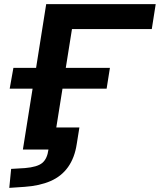

<svg xmlns="http://www.w3.org/2000/svg" viewBox="-20 -725 775 931"><path d="M25 186 34 94 101 90Q161 85 185 65Q209 45 215 0H91L138 -295H27L45 -396H155L204 -705H735L716 -584H329L299 -396H513L497 -295H283L253 -107H365L352 -26Q342 40 310 85Q278 130 225 153Q172 176 99 181Z"/></svg>

Font: Nunito Sans 7pt SemiExpanded
Style: Bold Italic
Weight: 700
Width: 6
Italic angle: -9°
Designer: Vernon Adams
Foundry: Vernon Adams
Version: Version 3.101;gftools[0.9.27]